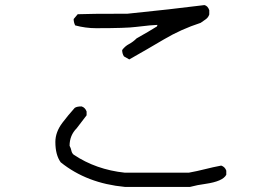

<svg xmlns="http://www.w3.org/2000/svg" viewBox="-20 -688 1040 756"><path d="M489 -454 468 -466Q461 -477 461 -491Q472 -506 488 -514.5Q504 -523 518 -537Q568 -565 598 -584L600 -590Q582 -590 515 -582Q479 -577 358 -577Q317 -577 276 -588Q270 -600 270 -613L286 -632Q326 -634 482 -634Q651 -651 785 -668Q798 -665 804 -648V-631Q800 -619 790 -612Q780 -605 770 -598Q693 -573 625.5 -533Q558 -493 489 -454ZM728 48H472Q322 34 219 -49Q198 -78 198 -129Q198 -168 226 -205Q248 -234 274 -263Q282 -269 301 -269Q315 -265 321 -249V-234L282 -183Q254 -155 254 -114Q259 -105 261 -95Q263 -85 270 -79Q358 -20 472 -8H723Q756 -14 787.5 -22Q819 -30 851 -36Q866 -31 871 -16V0Q858 26 789 36Q758 40 728 48Z"/></svg>

Font: Yozai
Style: Regular
Weight: 400
Designer: LXGW / Y.OzVox
Foundry: LXGW / Y.OzVox
Version: Version 0.861;October 22, 2024